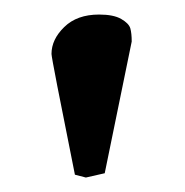

<svg xmlns="http://www.w3.org/2000/svg" viewBox="-20 -665 255 264"><path d="M98.1 -420.9 83 -424.8Q50.8 -585 50.8 -590.8Q50.8 -610.8 68.4 -627.9Q85.9 -645 116.2 -645Q136.2 -645 146.7 -638.9Q157.2 -632.8 159.2 -626Q161.1 -619.1 161.1 -607.9L124 -426.8Z"/></svg>

Font: Linux Biolinum
Style: Bold
Weight: 700
Designer: Philipp H. Poll
Foundry: Philipp H. Poll
Version: Version 1.3.2 ; ttfautohint (v0.9)